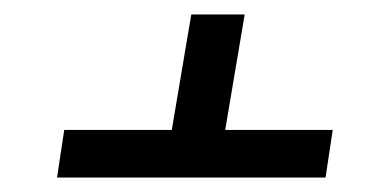

<svg xmlns="http://www.w3.org/2000/svg" viewBox="-20 -553 540 266"><path d="M59 -307 69 -373H218L245 -533H319L292 -373H441L431 -307Z"/></svg>

Font: Iosevka Oblique
Style: Regular
Weight: 400
Italic angle: -9°
Monospace: yes
Designer: Belleve Invis
Foundry: Belleve Invis
Version: Version 32.5.0; ttfautohint (v1.8.4)